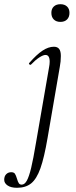

<svg xmlns="http://www.w3.org/2000/svg" viewBox="-104 -617 363 912"><path d="M-84 237Q-84 220 -74.5 210.5Q-65 201 -51 201Q-38 201 -33 208.5Q-28 216 -23 233Q-19 247 -14.5 253.5Q-10 260 -1 260Q13 260 23.5 241Q34 222 44 180.5Q54 139 67 61L129 -297Q132 -312 132 -324Q132 -356 112 -356Q101 -356 82.5 -344Q64 -332 43 -310Q42 -309 40 -309Q37 -309 34.5 -312.5Q32 -316 35 -318Q70 -358 98 -376.5Q126 -395 152 -395Q169 -395 177 -384.5Q185 -374 185 -351Q185 -325 180 -299L122 38Q106 132 88 182.5Q70 233 44 254Q18 275 -23 275Q-52 275 -68 264Q-84 253 -84 237ZM140 -556Q140 -575 151.5 -586Q163 -597 183 -597Q203 -597 214.5 -586Q226 -575 226 -556Q226 -536 214.5 -524.5Q203 -513 183 -513Q163 -513 151.5 -524.5Q140 -536 140 -556Z"/></svg>

Font: Cormorant Garamond
Style: Italic
Weight: 400
Italic angle: -10°
Designer: Christian Thalmann (Catharsis Fonts)
Foundry: Catharsis Fonts
Version: Version 4.000